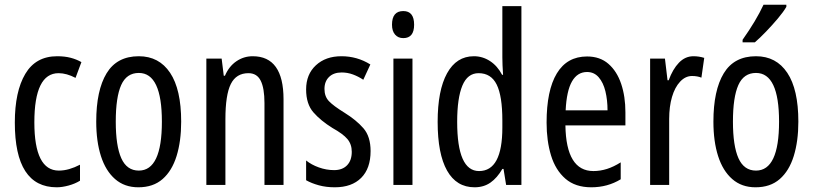

<svg xmlns="http://www.w3.org/2000/svg" viewBox="-20 -786 3455 816"><path d="M221 10Q43 10 43 -265Q43 -397 87.5 -472Q132 -547 223 -547Q255 -547 280 -540.5Q305 -534 326 -522L301 -455Q263 -475 229 -475Q126 -475 126 -266Q126 -61 230 -61Q252 -61 274.5 -67.5Q297 -74 320 -86V-18Q299 -5 271.5 2.5Q244 10 221 10Z M750 -269Q750 -186 730.5 -123Q711 -60 671 -25Q631 10 568 10Q509 10 469 -25Q429 -60 409 -122.5Q389 -185 389 -269Q389 -402 433 -474.5Q477 -547 570 -547Q656 -547 703 -476.5Q750 -406 750 -269ZM472 -269Q472 -166 495.5 -113.5Q519 -61 570 -61Q668 -61 668 -269Q668 -476 570 -476Q518 -476 495 -424.5Q472 -373 472 -269Z M1054 -547Q1185 -547 1185 -364V0H1104V-348Q1104 -411 1088 -443Q1072 -475 1036 -475Q984 -475 961 -429Q938 -383 938 -279V0H857V-537H922L931 -464H936Q953 -504 984.5 -525.5Q1016 -547 1054 -547Z M1555 -144Q1555 -70 1515 -30Q1475 10 1403 10Q1366 10 1335 1.5Q1304 -7 1281 -20V-104Q1303 -86 1335 -74.5Q1367 -63 1400 -63Q1435 -63 1455 -83.5Q1475 -104 1475 -141Q1475 -173 1456.5 -195Q1438 -217 1393 -242Q1343 -273 1312 -308.5Q1281 -344 1281 -406Q1281 -470 1322.5 -508.5Q1364 -547 1431 -547Q1498 -547 1554 -512L1524 -447Q1503 -461 1480 -469.5Q1457 -478 1432 -478Q1398 -478 1378.5 -459Q1359 -440 1359 -408Q1359 -376 1378 -356Q1397 -336 1444 -307Q1494 -276 1524.5 -241Q1555 -206 1555 -144Z M1694 -739Q1740 -739 1740 -681Q1740 -624 1694 -624Q1672 -624 1659 -639Q1646 -654 1646 -681Q1646 -739 1694 -739ZM1733 -537V0H1652V-537Z M1997 10Q1920 10 1880 -61Q1840 -132 1840 -268Q1840 -402 1880 -474.5Q1920 -547 1994 -547Q2031 -547 2062.5 -526.5Q2094 -506 2114 -468H2118Q2115 -513 2115 -542V-760H2196V0H2131L2120 -68H2115Q2093 -30 2064.5 -10Q2036 10 1997 10ZM2016 -59Q2115 -59 2115 -244V-274Q2115 -378 2091 -426.5Q2067 -475 2014 -475Q1967 -475 1945 -422Q1923 -369 1923 -268Q1923 -59 2016 -59Z M2475 -546Q2530 -546 2566 -514.5Q2602 -483 2620 -429.5Q2638 -376 2638 -309V-253H2383Q2386 -59 2502 -59Q2531 -59 2559.5 -68Q2588 -77 2618 -96V-24Q2562 10 2493 10Q2425 10 2383 -26.5Q2341 -63 2322 -125Q2303 -187 2303 -265Q2303 -402 2346.5 -474Q2390 -546 2475 -546ZM2475 -480Q2434 -480 2411 -440Q2388 -400 2384 -317H2562Q2562 -361 2553 -398Q2544 -435 2524.5 -457.5Q2505 -480 2475 -480Z M2927 -547Q2951 -547 2973 -540L2961 -456Q2944 -463 2921 -463Q2893 -463 2870.5 -439Q2848 -415 2836 -374Q2824 -333 2824 -280V0H2743V-537H2806L2817 -445H2822Q2839 -492 2865.5 -519.5Q2892 -547 2927 -547Z M3373 -269Q3373 -186 3353.5 -123Q3334 -60 3294 -25Q3254 10 3191 10Q3132 10 3092 -25Q3052 -60 3032 -122.5Q3012 -185 3012 -269Q3012 -402 3056 -474.5Q3100 -547 3193 -547Q3279 -547 3326 -476.5Q3373 -406 3373 -269ZM3095 -269Q3095 -166 3118.5 -113.5Q3142 -61 3193 -61Q3291 -61 3291 -269Q3291 -476 3193 -476Q3141 -476 3118 -424.5Q3095 -373 3095 -269ZM3322 -757Q3310 -736 3286 -707.5Q3262 -679 3235.5 -651.5Q3209 -624 3188 -606H3136V-617Q3194 -699 3225 -766H3322Z"/></svg>

Font: Noto Sans Hebrew ExtraCondensed
Style: Regular
Weight: 400
Width: 2
Designer: Monotype Design Team
Foundry: Monotype Imaging Inc.
Version: Version 2.004; ttfautohint (v1.8.4.7-5d5b)